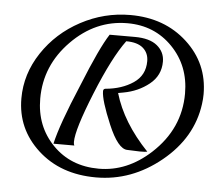

<svg xmlns="http://www.w3.org/2000/svg" viewBox="-50 -742 931 797"><g transform="rotate(5 415.5 -343.0)"><path d="M790 -343Q771 -201 648.5 -101Q526 -1 378 -1Q230 -1 135.5 -87.5Q41 -174 41 -301Q41 -403 100 -492Q159 -581 256 -633Q353 -685 462 -685Q605 -685 699 -598.5Q793 -512 793 -384Q793 -364 790 -343ZM602 -128Q716 -233 716 -380Q716 -495 641 -572.5Q566 -650 453 -650Q320 -650 219.5 -547.5Q119 -445 119 -307Q119 -192 194 -115Q269 -38 386.5 -38Q504 -38 602 -128ZM613 -504Q613 -446 567.5 -409.5Q522 -373 461 -362L439 -358Q474 -238 581 -126Q574 -124 550 -124L498 -126Q459 -126 417.5 -224.5Q376 -323 376 -360Q376 -370 385 -371Q453 -377 500.5 -409Q548 -441 548 -500Q548 -534 524.5 -554.5Q501 -575 454 -575Q400 -502 337 -346.5Q274 -191 274 -140Q274 -130 277 -125H190Q208 -206 280 -376Q345 -538 383 -596H488Q550 -596 581.5 -570Q613 -544 613 -504Z"/></g></svg>

Font: Playball
Style: Regular
Weight: 400
Designer: Robert E. Leuschke
Foundry: Robert E. Leuschke
Version: Version 1.001